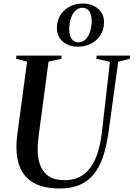

<svg xmlns="http://www.w3.org/2000/svg" viewBox="-20 -1058 758 1088"><path d="M650 -708.5 594.5 -306Q583.5 -227.5 563.2 -168.2Q543 -109 510.5 -69.5Q478 -30 430.8 -10Q383.5 10 319 10Q232 10 178 -18Q124 -46 98.5 -98.5Q73 -151 73 -225.5Q73 -242.5 74.2 -260Q75.5 -277.5 78 -296L133.5 -708.5L71 -725L73.5 -743H329.5L327 -725L255 -708.5L200.5 -300Q197.5 -276.5 195.5 -253.5Q193.5 -230.5 193.5 -209.5Q193.5 -161 207.8 -122Q222 -83 255.5 -60Q289 -37 347 -37Q406 -37 449 -66Q492 -95 519.8 -156.2Q547.5 -217.5 558 -314L603 -708L525.5 -725L528 -743H717.5L715.5 -725ZM422 -793.5Q370 -793.5 336.2 -822.2Q302.5 -851 302.5 -898.5Q302.5 -930 313.8 -955.8Q325 -981.5 345 -999.8Q365 -1018 391.8 -1028Q418.5 -1038 449 -1038Q483 -1038 510.2 -1025Q537.5 -1012 553.5 -988.5Q569.5 -965 569.5 -933Q569.5 -891.5 550 -860.2Q530.5 -829 497.2 -811.2Q464 -793.5 422 -793.5ZM425 -818Q448.5 -818 465.2 -835.2Q482 -852.5 490.8 -880.2Q499.5 -908 499.5 -939.5Q499.5 -974.5 486 -994.2Q472.5 -1014 447.5 -1014Q426 -1014 409 -999Q392 -984 382.2 -956.2Q372.5 -928.5 372.5 -890.5Q372.5 -857 386 -837.5Q399.5 -818 425 -818Z"/></svg>

Font: Merriweather 144pt Medium
Style: Italic
Weight: 500
Italic angle: -7.8°
Version: Version 2.101